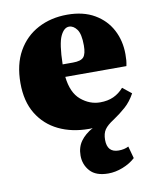

<svg xmlns="http://www.w3.org/2000/svg" viewBox="-83 -566 691 857"><g transform="rotate(-10 263.0 -138.0)"><path d="M279 -449Q256 -449 240 -415Q224 -381 222 -288H269Q305 -288 317.5 -302.5Q330 -317 330 -355Q330 -407 314.5 -428Q299 -449 279 -449ZM339 227Q283 227 256.5 197.5Q230 168 230 127Q230 89 249.5 62Q269 35 305 15Q300 16 295.5 16Q291 16 288 16Q211 16 151 -13Q91 -42 56.5 -98.5Q22 -155 22 -238Q22 -323 55.5 -382Q89 -441 147.5 -472Q206 -503 280 -503Q353 -503 403.5 -473.5Q454 -444 480 -394.5Q506 -345 506 -284Q506 -268 505 -256.5Q504 -245 501 -231H224Q232 -158 271.5 -125Q311 -92 358 -92Q393 -92 419 -104Q445 -116 465 -139L505 -107Q486 -72 460 -49Q434 -26 404 -6Q374 13 362 30.5Q350 48 350 77Q350 134 402 134Q428 134 447 124L462 179Q438 201 404.5 214Q371 227 339 227Z"/></g></svg>

Font: Source Serif 4 Black
Style: Regular
Weight: 900
Designer: Frank Grießhammer
Foundry: Adobe
Version: Version 4.005;hotconv 1.1.0;makeotfexe 2.6.0